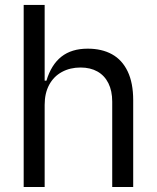

<svg xmlns="http://www.w3.org/2000/svg" viewBox="-20 -747 627 767"><path d="M74.6 0V-727.3H158.4V-424.7H165.5Q184.7 -488.6 225.3 -520.6Q266 -552.6 330.3 -552.6Q386.7 -552.6 427.4 -530.2Q468 -507.8 490.1 -461.6Q512.1 -415.5 512.1 -346.6V0H428.3V-340.9Q428.3 -383.9 413 -414.6Q397.7 -445.3 369.3 -461.3Q340.9 -477.3 301.8 -477.3Q259.9 -477.3 227.3 -459.5Q194.6 -441.8 176.5 -408.2Q158.4 -374.6 158.4 -328.1V0Z"/></svg>

Font: Riot Sans
Style: Regular
Weight: 400
Designer: Rasmus Andersson
Foundry: rsms
Version: Version 3.005